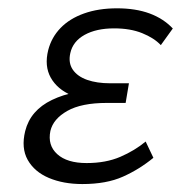

<svg xmlns="http://www.w3.org/2000/svg" viewBox="-20 -443 450 471"><path d="M182 8.5Q135.4 8.5 99.9 -6.5Q64.5 -21.5 48 -50.7Q31.6 -79.9 41.8 -121.4Q54.5 -172.4 107.6 -197.9Q160.7 -223.5 241.9 -223.5L238.7 -193.8Q191.6 -193.8 156 -208.9Q120.5 -224 104.5 -252.5Q88.5 -281.1 98.3 -320.2Q106.4 -351.5 128.6 -374.4Q150.8 -397.4 186.2 -410Q221.5 -422.6 267.1 -422.6Q312.7 -422.6 347 -410Q381.2 -397.3 403.9 -373.1L374.5 -332.3Q357.9 -349.9 328.9 -361.6Q299.9 -373.4 259.9 -373.4Q216.4 -373.4 187.6 -357.5Q158.8 -341.5 152.5 -312.8Q147.1 -289 158.5 -272.2Q170 -255.4 194 -247Q217.9 -238.7 249.9 -238.7H296.3L288.2 -190.5H241.8Q179.7 -190.5 145.1 -170.9Q110.5 -151.3 103.6 -121.7Q96.4 -86.5 120.5 -64.8Q144.5 -43 192.5 -43Q239.7 -43 275.2 -58.3Q310.6 -73.6 337.3 -95.8L356.3 -55.9Q321.9 -27.6 281.5 -9.6Q241.1 8.5 182 8.5Z"/></svg>

Font: Ysabeau
Style: Bold Italic
Weight: 700
Italic angle: -12°
Designer: Christian Thalmann (Catharsis Fonts)
Version: Version 2.002